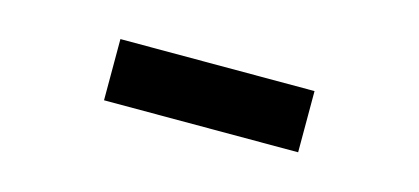

<svg xmlns="http://www.w3.org/2000/svg" viewBox="-27 -766 654 300"><g transform="rotate(15 300.0 -616.5)"><path d="M457 -567V-666H143V-567Z"/></g></svg>

Font: Gantari ExtraBold
Style: Regular
Weight: 800
Designer: Anugrah Pasau
Foundry: Lafontype
Version: Version 1.000